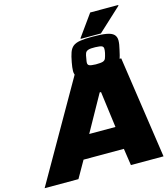

<svg xmlns="http://www.w3.org/2000/svg" viewBox="-197 -1140 1090 1251"><g transform="rotate(-15 348.0 -514.5)"><path d="M-53 0 341 -688H648L749 0H529L512 -114H240L175 0ZM319 -266H496L464 -510H455ZM483 -622Q422 -622 386.5 -628Q351 -634 337 -649Q323 -664 323 -689Q323 -701 325 -715.5Q327 -730 330 -747Q337 -786 346 -811Q355 -836 372 -849.5Q389 -863 420 -868Q451 -873 500 -873Q562 -873 596.5 -867Q631 -861 646 -846Q661 -831 661 -806Q661 -793 658.5 -778Q656 -763 652 -746Q644 -707 635.5 -682.5Q627 -658 610.5 -644.5Q594 -631 564 -626.5Q534 -622 483 -622ZM478 -693Q512 -693 526 -697.5Q540 -702 545 -714.5Q550 -727 555 -749Q557 -758 557.5 -765Q558 -772 558 -777Q558 -791 546.5 -796Q535 -801 503 -802Q471 -803 456 -798Q441 -793 436 -781Q431 -769 428 -746Q426 -736 425 -729.5Q424 -723 424 -718Q424 -704 435 -699Q446 -694 478 -693ZM426 -879V-884L530 -1029H719V-1024L562 -879Z"/></g></svg>

Font: Saira Expanded ExtraBold
Style: Italic
Weight: 800
Width: 7
Italic angle: -12°
Designer: Hector Gatti with collaboration of the Omnibus-Type team
Foundry: Omnibus-Type
Version: Version 1.101